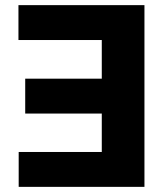

<svg xmlns="http://www.w3.org/2000/svg" viewBox="-20 -727 636 747"><path d="M542 0H52.7V-135.7H376V-285.2H78.1V-420.9H376V-571.3H51.8V-707H542Z"/></svg>

Font: Pretendard ExtraBold
Style: Regular
Weight: 800
Designer: Base glyphs from Inter by Rasmus Andersson; Hangeul glyphs from Noto Sans CJK(Source Han Sans) by Jang Soo-young and Kan
Foundry: Kil Hyung-jin
Version: Version 1.309